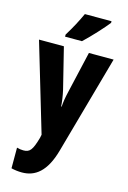

<svg xmlns="http://www.w3.org/2000/svg" viewBox="-147 -900 759 1141"><g transform="rotate(15 232.5 -329.0)"><path d="M391 -822V-832H227C207 -788 181 -738 148 -685V-672H252C300 -717 364 -787 391 -822ZM3 -615 164 -73 160 -53C137 28 122 45 83 45C70 45 56 43 43 39V166C63 171 85 174 109 174C189 174 255 127 293 -11L462 -615H310L252 -363C242 -321 238 -294 236 -265H233C231 -295 226 -330 218 -365L156 -615Z"/></g></svg>

Font: Noto Sans Malayalam UI ExtraCondensed ExtraBold
Style: Regular
Weight: 800
Width: 2
Designer: Jelle Bosma - Monotype Design Team
Foundry: Monotype Imaging Inc.
Version: Version 2.104